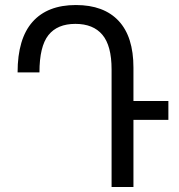

<svg xmlns="http://www.w3.org/2000/svg" viewBox="-20 -744 713 764"><path d="M650 -267H511V0H424V-468Q424 -562 387.5 -605.5Q351 -649 280 -649Q208 -649 172.5 -604Q137 -559 137 -456H50Q50 -590 109.5 -657Q169 -724 282 -724Q393 -724 452 -661Q511 -598 511 -475V-342H650Z"/></svg>

Font: Noto Sans Armenian Narrow
Style: Regular
Weight: 400
Width: 4
Designer: Monotype Design team
Foundry: Monotype Imaging Inc.
Version: Version 1.000